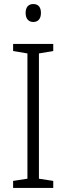

<svg xmlns="http://www.w3.org/2000/svg" viewBox="-20 -932 329 952"><path d="M145 -912C120 -912 107 -895 107 -868C107 -840 121 -823 145 -823C170 -823 183 -840 183 -868C183 -895 171 -912 145 -912ZM244 0V-35L173 -46V-667L244 -679V-714H45V-679L116 -667V-46L45 -35V0Z"/></svg>

Font: Noto Sans Telugu SemiCondensed Light
Style: Regular
Weight: 300
Width: 4
Designer: Jelle Bosma - Monotype Design Team
Foundry: Monotype Imaging Inc.
Version: Version 2.005